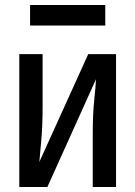

<svg xmlns="http://www.w3.org/2000/svg" viewBox="-20 -746 540 766"><path d="M57 0H169L363 -430Q361 -394 357 -357.5Q353 -321 351.5 -285Q350 -249 350 -212V0H443V-530H332L137 -100Q140 -137 143.5 -173Q147 -209 148.5 -245.5Q150 -282 150 -318V-530H57ZM100 -644H400V-726H100Z"/></svg>

Font: Iosevka SS08 Medium
Style: Regular
Weight: 500
Monospace: yes
Designer: Belleve Invis
Foundry: Belleve Invis
Version: Version 3.4.3; ttfautohint (v1.8.3)